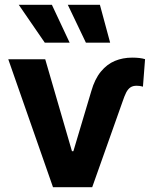

<svg xmlns="http://www.w3.org/2000/svg" viewBox="-20 -776 636 796"><path d="M167.5 -530.3 278.3 -149.2H284.2L358.5 -398.1Q372.8 -448.4 398.2 -479.1Q423.6 -509.9 456.3 -523.5Q489.1 -537.1 527.9 -537.1Q561.4 -537.1 581.4 -530.7L572.6 -416.3Q572.6 -416.3 571.9 -416.8Q571.1 -417.3 570.7 -417.3Q560 -420.5 546.2 -420.5Q530.4 -420.5 520.4 -413.5Q510.4 -406.4 503.3 -392.8Q496.2 -379.2 486.5 -350.3L362.3 0H199.7L14.3 -530.3ZM57.8 -756.1H195.1L268.7 -599.2H165.6ZM261.1 -756.1H394.2L436.6 -599.2H336.1Z"/></svg>

Font: WEMIX Pretendard Variable
Style: Regular
Weight: 400
Designer: Base glyphs from Inter by Rasmus Andersson; Hangeul glyphs from Noto Sans CJK(Source Han Sans) by Jang Soo-young and Kan
Foundry: Kil Hyung-jin
Version: Version 1.000;Glyphs 3.2 (3208)